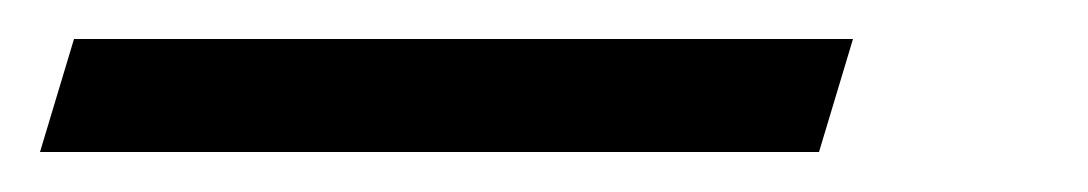

<svg xmlns="http://www.w3.org/2000/svg" viewBox="-134 76 544 96"><path d="M-97 95.5H292.5L275.5 152H-114Z"/></svg>

Font: Newsreader 24pt ExtraBold
Style: Italic
Weight: 800
Italic angle: -17°
Designer: Hugues Gentile
Foundry: Production Type
Version: Version 1.003